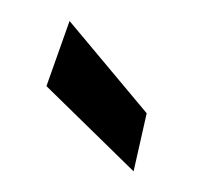

<svg xmlns="http://www.w3.org/2000/svg" viewBox="-176 -35 269 254"><g transform="rotate(30 -41.5 92.0)"><path d="M21.5 82 44.9 157.2 -111.3 117.2 -127.9 27.3Z"/></g></svg>

Font: Shorif Bongobondhu ANSI V2
Style: Regular
Weight: 400
Designer: Shorif Uddin Shishir, Shorif art & Design, e-mail : shorifart@gmail.com, facebook : Shorif2001
Foundry: Lipighor Font Foundry
Version: Designed By Shorif Uddin Shishir | Build By Niladri Shekhar 